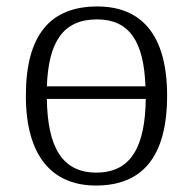

<svg xmlns="http://www.w3.org/2000/svg" viewBox="-20 -564 596 594"><path d="M277 10C421 10 497 -80 497 -268C497 -457 417 -544 281 -544C135 -544 60 -455 60 -268C60 -80 142 10 277 10ZM430 -297H125C130 -434 175 -504 280 -504C380 -504 425 -436 430 -297ZM278 -30C171 -30 127 -111 125 -258H431C429 -114 388 -30 278 -30Z"/></svg>

Font: Noto Serif Light
Style: Regular
Weight: 300
Designer: Monotype Design Team
Foundry: Monotype Imaging Inc.
Version: Version 2.013